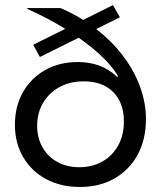

<svg xmlns="http://www.w3.org/2000/svg" viewBox="-20 -732 638 762"><path d="M297.5 10Q220.8 10 162.9 -21.2Q105 -52.5 72.1 -108.3Q39.2 -164.2 39.2 -236.7Q39.2 -310 71.2 -366.2Q103.3 -422.5 159.6 -454.2Q215.8 -485.8 289.2 -485.8Q382.5 -485.8 443.3 -428.3H449.2Q423.3 -473.3 370.4 -520.8Q317.5 -568.3 245 -613.8Q172.5 -659.2 88.3 -696.7V-700H220Q294.2 -668.3 356.7 -620.8Q419.2 -573.3 464.6 -515Q510 -456.7 534.6 -391.2Q559.2 -325.8 559.2 -259.2Q559.2 -178.3 526.2 -117.9Q493.3 -57.5 434.6 -23.8Q375.8 10 297.5 10ZM294.2 -68.3Q346.7 -68.3 386.7 -91.2Q426.7 -114.2 449.2 -155Q471.7 -195.8 471.7 -250Q471.7 -324.2 429.2 -366.7Q386.7 -409.2 312.5 -409.2Q258.3 -409.2 216.7 -386.7Q175 -364.2 151.2 -324.2Q127.5 -284.2 127.5 -232.5Q127.5 -184.2 148.8 -147.1Q170 -110 207.9 -89.2Q245.8 -68.3 294.2 -68.3ZM138.3 -505.8 111.7 -554.2 428.3 -711.7 455.8 -663.3Z"/></svg>

Font: Funnel Display
Style: Regular
Weight: 400
Designer: NORD ID, Kristian Moeller
Foundry: Dicotype
Version: Version 1.000